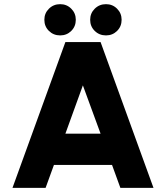

<svg xmlns="http://www.w3.org/2000/svg" viewBox="-20 -902 797 922"><path d="M294 -700H463L717 0H558L518 -110H239L199 0H40ZM294 -260H463L378 -492ZM269 -732Q237 -732 215 -753.5Q193 -775 193 -807Q193 -838.5 215 -860.2Q237 -882 269 -882Q300.5 -882 322.2 -860.2Q344 -838.5 344 -807Q344 -775 322.2 -753.5Q300.5 -732 269 -732ZM489 -732Q457 -732 435 -753.5Q413 -775 413 -807Q413 -838.5 435 -860.2Q457 -882 489 -882Q520.5 -882 542.2 -860.2Q564 -838.5 564 -807Q564 -775 542.2 -753.5Q520.5 -732 489 -732Z"/></svg>

Font: Urbanist Black
Style: Regular
Weight: 900
Designer: Corey Hu
Foundry: Corey Hu
Version: Version 1.330; ttfautohint (v1.8.4.7-5d5b)